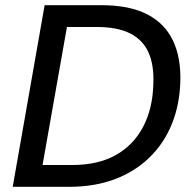

<svg xmlns="http://www.w3.org/2000/svg" viewBox="-20 -720 741 740"><path d="M29 0 152 -700H370Q479 -700 547 -665Q615 -630 646.5 -564Q678 -498 675 -404Q672 -314 641.5 -240Q611 -166 555 -112Q499 -58 421.5 -29Q344 0 247 0ZM144 -84H258Q358 -84 426.5 -122.5Q495 -161 532 -232Q569 -303 571 -398Q574 -469 552.5 -517.5Q531 -566 482 -591Q433 -616 352 -616H238Z"/></svg>

Font: DM Sans 17pt Medium
Style: Italic
Weight: 500
Italic angle: -10°
Version: Version 4.004;gftools[0.9.30]